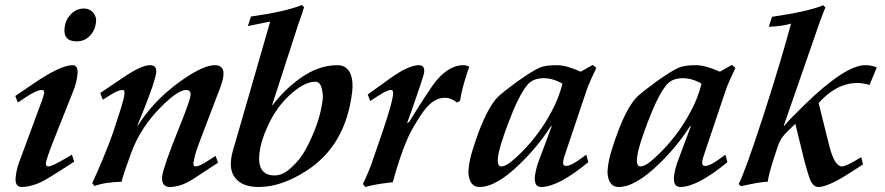

<svg xmlns="http://www.w3.org/2000/svg" viewBox="-20 -729 3532 766"><path d="M363 -639Q359 -607 338 -585.5Q317 -564 286 -564Q230 -564 238 -621Q242 -651 263.5 -673Q285 -695 315 -695Q338 -695 352 -678.5Q366 -662 363 -639ZM276 -84Q250 -67 231 -55Q212 -43 199 -35Q184 -25 173 -19Q141 1 114 9Q87 17 67 17Q37 17 43 -26Q46 -53 55 -78L144 -319Q147 -325 149.5 -334Q152 -343 156 -356Q158 -370 147 -370Q125 -370 75 -336L51 -320L41 -346L110 -393Q221 -469 269 -469Q293 -469 289 -432Q286 -400 272 -365L194 -169Q165 -95 163 -78Q162 -65 173 -65Q187 -65 238 -95L267 -112Z M850 -80 754 -17Q725 2 701 9.5Q677 17 658 17Q623 17 627 -26Q633 -67 694 -218Q737 -324 740 -348Q743 -370 722 -370Q690 -370 623 -303Q582 -262 552 -216Q522 -170 503 -118Q488 -77 478.5 -49Q469 -21 465 -4Q433 -3 406 1Q379 5 357 13L348 2Q371 -49 392 -99Q413 -149 431 -200Q451 -260 462.5 -297Q474 -334 476 -351Q479 -370 469 -370Q453 -370 425 -353L390 -331L380 -358L472 -420Q544 -469 578 -469Q607 -469 603 -439Q599 -404 550 -282L528 -228H530Q553 -264 582 -298Q611 -332 646 -362Q673 -386 698.5 -404Q724 -422 747 -436Q804 -469 837 -469Q877 -469 871 -425Q870 -406 845 -344L775 -160Q756 -110 752 -80Q750 -65 760 -65Q775 -65 809 -87L840 -107Z M1385 -363Q1360 -149 1203 -48Q1103 17 1012 17Q958 17 929 -8Q895 -38 902 -92Q903 -111 920 -165L1058 -643L969 -625L981 -663Q1052 -673 1102 -684.5Q1152 -696 1185 -709L1193 -700Q1190 -689 1184.5 -673Q1179 -657 1171 -635L1066 -311L1067 -309Q1116 -373 1178 -417Q1251 -469 1326 -469Q1364 -469 1379 -433Q1390 -404 1385 -363ZM1267 -329Q1270 -350 1264 -374Q1258 -403 1238 -403Q1193 -403 1134 -348Q1084 -302 1050 -230Q1021 -169 1015 -117Q1005 -29 1076 -29Q1111 -29 1147 -65Q1162 -79 1175 -95.5Q1188 -112 1199 -132Q1255 -235 1267 -329Z M1852 -463Q1823 -379 1815 -326L1803 -320Q1780 -339 1755 -339Q1715 -339 1680 -298Q1662 -277 1630 -223Q1609 -188 1588.5 -133Q1568 -78 1547 -2Q1509 2 1481.5 7Q1454 12 1437 17L1428 5Q1442 -25 1451.5 -48Q1461 -71 1466 -87L1503 -194Q1544 -313 1548 -351Q1551 -370 1539 -370Q1526 -370 1494 -350L1457 -326L1447 -352L1536 -416Q1610 -469 1651 -469Q1676 -469 1672 -439Q1671 -431 1658.5 -394Q1646 -357 1623 -290L1604 -238L1612 -242Q1696 -378 1722 -409Q1774 -469 1828 -469Q1841 -469 1852 -463Z M2327 -82Q2207 17 2139 17Q2110 17 2114 -26Q2116 -41 2119.5 -55Q2123 -69 2128 -83L2181 -225L2179 -227Q2125 -143 2054 -75Q1960 17 1893 17Q1866 17 1855 -9Q1846 -32 1850 -60Q1853 -89 1864 -126Q1875 -163 1892 -208Q1928 -302 1965 -341Q1983 -359 2040 -401Q2103 -446 2133 -459Q2144 -464 2161.5 -466.5Q2179 -469 2201 -469Q2239 -469 2297 -443L2345 -470L2359 -458L2339 -415Q2325 -385 2315 -353L2243 -139Q2235 -116 2231 -103Q2227 -90 2227 -87Q2224 -67 2238 -67Q2258 -67 2297 -96L2319 -112ZM2224 -395Q2187 -417 2149 -417Q2105 -417 2083 -389Q2049 -348 2007 -236Q1989 -188 1979 -155Q1969 -122 1967 -103Q1962 -65 1980 -65Q2001 -65 2038 -100Q2080 -138 2116 -184Q2152 -230 2181 -285Q2194 -309 2205 -336.5Q2216 -364 2224 -395Z M2882 -82Q2762 17 2694 17Q2665 17 2669 -26Q2671 -41 2674.5 -55Q2678 -69 2683 -83L2736 -225L2734 -227Q2680 -143 2609 -75Q2515 17 2448 17Q2421 17 2410 -9Q2401 -32 2405 -60Q2408 -89 2419 -126Q2430 -163 2447 -208Q2483 -302 2520 -341Q2538 -359 2595 -401Q2658 -446 2688 -459Q2699 -464 2716.5 -466.5Q2734 -469 2756 -469Q2794 -469 2852 -443L2900 -470L2914 -458L2894 -415Q2880 -385 2870 -353L2798 -139Q2790 -116 2786 -103Q2782 -90 2782 -87Q2779 -67 2793 -67Q2813 -67 2852 -96L2874 -112ZM2779 -395Q2742 -417 2704 -417Q2660 -417 2638 -389Q2604 -348 2562 -236Q2544 -188 2534 -155Q2524 -122 2522 -103Q2517 -65 2535 -65Q2556 -65 2593 -100Q2635 -138 2671 -184Q2707 -230 2736 -285Q2749 -309 2760 -336.5Q2771 -364 2779 -395Z M3449 -390Q3420 -398 3402 -398Q3317 -398 3246 -318L3289 -145Q3310 -65 3339 -65Q3352 -65 3387 -85L3416 -102L3423 -73L3375 -42Q3284 17 3245 17Q3225 17 3213 -10Q3205 -29 3191 -80L3153 -235L3118 -201Q3110 -193 3103 -184Q3096 -175 3091 -164Q3087 -157 3081.5 -140.5Q3076 -124 3067 -96Q3046 -31 3043 -4Q3015 -4 2936 14L2927 5Q2950 -36 3027 -272Q3064 -387 3091 -477.5Q3118 -568 3136 -635Q3106 -625 3047 -622L3060 -662Q3130 -672 3181 -683.5Q3232 -695 3265 -708L3273 -699Q3269 -692 3248 -634L3107 -228L3108 -226Q3122 -243 3143 -264.5Q3164 -286 3193 -314Q3353 -469 3432 -469Q3457 -469 3478 -460Z"/></svg>

Font: DG Didot
Style: Bold Italic
Weight: 700
Designer: David Gatwood, Takis Katsoulidis, and George D. Matthiopoulos
Foundry: David Gatwood
Version: Version 1.0